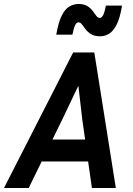

<svg xmlns="http://www.w3.org/2000/svg" viewBox="-45 -943 666 963"><path d="M416 0 397 -133H164L99 0H-25L322 -680H428L536 0ZM266 -341 218 -243H382L368 -341L348 -513ZM457 -761Q429 -761 412 -771.5Q395 -782 384.5 -796Q374 -810 366 -820.5Q358 -831 348 -831Q340 -831 333 -819Q326 -807 318 -769H237Q248 -832 265 -865.5Q282 -899 304 -911Q326 -923 349 -923Q376 -923 393 -912.5Q410 -902 420 -888Q430 -874 438 -863.5Q446 -853 456 -853Q464 -853 471.5 -865.5Q479 -878 486 -915H567Q557 -852 539.5 -818.5Q522 -785 501 -773Q480 -761 457 -761Z"/></svg>

Font: Inria Sans
Style: Bold Italic
Weight: 700
Italic angle: -10°
Designer: Black Foundry Team
Foundry: Black Foundry
Version: Version 1.2; ttfautohint (v1.8.3)